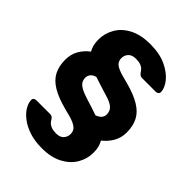

<svg xmlns="http://www.w3.org/2000/svg" viewBox="-240 -828 1085 1085"><g transform="rotate(45 302.5 -285.0)"><path d="M294 140Q237 140 193.5 125.5Q150 111 120 88Q90 65 75 39.5Q60 14 59 -8Q58 -19 64.5 -24.5Q71 -30 80 -30H191Q200 -30 206 -26Q212 -22 217 -15Q222 -5 230 3.5Q238 12 253 18Q268 24 292 24Q323 24 338 7.5Q353 -9 353 -32Q353 -49 344.5 -62Q336 -75 311 -86.5Q286 -98 233 -110Q160 -129 116 -155.5Q72 -182 53 -219Q34 -256 34 -308Q34 -351 53 -384.5Q72 -418 105 -443Q95 -459 90.5 -478.5Q86 -498 86 -521Q86 -571 111.5 -614.5Q137 -658 187.5 -684Q238 -710 311 -710Q388 -710 439.5 -685.5Q491 -661 518 -627Q545 -593 546 -563Q547 -553 540.5 -547Q534 -541 525 -541H414Q404 -541 398.5 -545.5Q393 -550 387 -557Q382 -566 374 -574.5Q366 -583 351.5 -588.5Q337 -594 313 -594Q282 -594 267 -577.5Q252 -561 252 -538Q252 -521 260.5 -508Q269 -495 294.5 -484Q320 -473 372 -461Q446 -441 489.5 -414.5Q533 -388 552 -351Q571 -314 571 -262Q571 -220 551.5 -186Q532 -152 500 -127Q510 -110 514.5 -91Q519 -72 519 -49Q519 1 493.5 44Q468 87 418 113.5Q368 140 294 140ZM377 -206Q397 -213 408 -225Q419 -237 419 -254Q419 -272 411 -286Q403 -300 382.5 -311Q362 -322 325 -332Q293 -342 270.5 -349Q248 -356 228 -363Q207 -358 196.5 -345Q186 -332 186 -316Q186 -299 194 -285.5Q202 -272 222.5 -260.5Q243 -249 282 -237Q326 -224 377 -206Z"/></g></svg>

Font: DVN-Rubik
Style: Bold
Weight: 700
Designer: Hubert and Fischer
Foundry: Hubert & Fischer
Version: Version 2.102